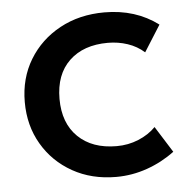

<svg xmlns="http://www.w3.org/2000/svg" viewBox="-44 -553 603 611"><g transform="rotate(-5 258.0 -247.5)"><path d="M303.5 15Q225.5 15 164.5 -19.2Q103.5 -53.5 68.8 -112.8Q34 -172 34 -247.5Q34 -323.5 70 -382.8Q106 -442 168.5 -476Q231 -510 311 -510Q410.5 -510 482.5 -456L429.5 -372Q406.5 -392.5 376.5 -402.5Q346.5 -412.5 313.5 -412.5Q235.5 -412.5 190.2 -369.2Q145 -326 145 -248Q145 -170.5 190.2 -126.5Q235.5 -82.5 313.5 -82.5Q350.5 -82.5 383.2 -96Q416 -109.5 438.5 -132.5L491 -49Q451 -19 402.8 -2Q354.5 15 303.5 15Z"/></g></svg>

Font: Geologica
Style: Regular
Weight: 400
Designer: Sindre Bremnes, Frode Helland
Foundry: Monokrom Skriftforlag AS
Version: Version 1.010; ttfautohint (v1.8.4.7-5d5b);gftools[0.9.28]